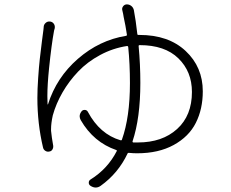

<svg xmlns="http://www.w3.org/2000/svg" viewBox="-20 -801 1040 865"><path d="M609.4 -597.7H608.4Q604.5 -597.7 604.5 -593.8Q612.3 -510.7 612.3 -427.7Q612.3 -269.5 577.1 -164.1Q576.2 -160.2 580.1 -159.2Q587.9 -159.2 601.6 -159.2Q710.9 -159.2 777.8 -219.7Q844.7 -280.3 844.7 -386.7Q844.7 -478.5 783.7 -538.1Q722.7 -597.7 609.4 -597.7ZM598.6 -648.4Q598.6 -643.6 603.5 -643.6H608.4Q739.3 -643.6 816.4 -571.3Q893.6 -499 893.6 -389.6Q893.6 -309.6 862.3 -247.6Q831.1 -185.5 762.7 -147.9Q694.3 -110.4 597.7 -110.4Q580.1 -110.4 561.5 -112.3Q556.6 -113.3 554.7 -109.4Q512.7 -20.5 433.6 36.1Q422.9 43.9 411.1 43.9Q399.4 43.9 387.7 36.1Q379.9 31.2 379.9 22Q379.9 12.7 387.7 7.8Q464.8 -40 505.9 -120.1Q507.8 -124 503.9 -125Q401.4 -160.2 343.8 -259.8Q338.9 -268.6 338.9 -277.3Q338.9 -289.1 348.6 -300.8Q354.5 -306.6 363.3 -305.7Q372.1 -304.7 376 -296.9Q429.7 -196.3 523.4 -168.9Q528.3 -168 529.3 -171.9Q565.4 -273.4 565.4 -426.8Q565.4 -512.7 557.6 -589.8Q556.6 -593.8 552.7 -593.8Q488.3 -584 431.2 -553.2Q374 -522.5 332.5 -479Q291 -435.5 261.7 -384.8Q232.4 -334 217.8 -281.2Q210 -246.1 210 -218.8Q210 -215.8 210 -211.9Q212.9 -181.6 219.7 -144.5Q220.7 -134.8 215.8 -127Q210.9 -119.1 201.2 -118.2Q192.4 -116.2 184.1 -121.6Q175.8 -127 173.8 -136.7Q148.4 -244.1 148.4 -359.4Q148.4 -398.4 151.9 -449.2Q155.3 -500 159.2 -534.7Q163.1 -569.3 168.9 -615.2Q174.8 -661.1 175.8 -668Q176.8 -673.8 176.8 -678.7Q176.8 -689.5 185.1 -697.3Q193.4 -705.1 204.6 -704.1Q215.8 -703.1 222.2 -694.3Q228.5 -685.5 226.6 -673.8Q224.6 -668 223.6 -663.1Q211.9 -599.6 201.2 -495.1Q193.4 -419.9 193.4 -368.2Q193.4 -347.7 194.3 -331.1Q194.3 -331.1 195.3 -330.6Q196.3 -330.1 196.3 -331.1Q234.4 -452.1 331.1 -536.1Q427.7 -620.1 547.9 -639.6Q551.8 -639.6 551.8 -644.5Q545.9 -684.6 537.1 -724.6Q535.2 -738.3 531.2 -753.9Q528.3 -763.7 534.2 -772Q540 -780.3 549.8 -781.2Q550.8 -781.2 551.8 -781.2Q562.5 -781.2 571.3 -774.4Q580.1 -767.6 583 -755.9Q591.8 -710 598.6 -648.4Z"/></svg>

Font: Gen Jyuu Gothic L Monospace Light
Style: Regular
Weight: 300
Designer: [Source Han Sans]
Ryoko NISHIZUKA  (kana & ideographs); Paul D. Hunt (Latin, Greek & Cyrillic); Wenlong ZHANG  (bopomofo
Version: Version 1.002.20150607